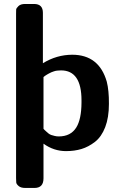

<svg xmlns="http://www.w3.org/2000/svg" viewBox="-20 -742 601 957"><path d="M60.1 146V-673.8Q60.1 -687 60.5 -694.1Q61 -701.2 72 -711.7Q83 -722.2 105 -722.2H149.9Q193.8 -722.2 193.8 -678.2V-426.8Q261.7 -468.8 339.8 -469.2Q473.6 -469.2 512.2 -335Q523.4 -291 522.9 -224.1Q522.9 -156.2 504.4 -108.2Q485.8 -60.1 453.4 -34.9Q420.9 -9.8 386 0.7Q351.1 11.2 309.1 11.2Q248 11.2 196.8 -25.9V147Q196.8 194.8 151.9 194.8H106Q84 194.8 73 185.3Q62 175.8 61 168Q60.1 160.2 60.1 146ZM196.8 -100.1 202.1 -94.2Q208 -89.4 210.9 -86.2Q213.9 -83 220.9 -77.4Q228 -71.8 235.1 -69.3Q242.2 -66.9 252.2 -64.5Q262.2 -62 272.9 -62Q332 -62 359.9 -106Q385.7 -147 386.2 -230V-242.2Q386.2 -391.1 284.2 -391.1Q274.4 -391.1 265.6 -390.1Q256.8 -389.2 249 -386.5Q241.2 -383.8 236.1 -381.8Q231 -379.9 223.4 -375.5Q215.8 -371.1 213.9 -370.1Q211.9 -369.1 204.1 -363.8L196.8 -357.9Z"/></svg>

Font: CMU Sans Serif
Style: Bold
Weight: 700
Version: Version 0.7.0